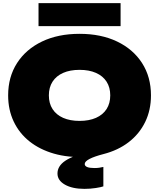

<svg xmlns="http://www.w3.org/2000/svg" viewBox="-20 -984 1016 1226"><path d="M640 206Q627 211 592 216.5Q557 222 519 222Q442 222 394.5 195Q347 168 347 124Q347 76 397 42.5Q447 9 541 -10L526 18Q415 23 324.5 -3Q234 -29 168.5 -81Q103 -133 67.5 -208Q32 -283 32 -375Q32 -493 89 -581.5Q146 -670 248.5 -719Q351 -768 488 -768Q625 -768 727.5 -719Q830 -670 887 -581.5Q944 -493 944 -375Q944 -281 907 -205Q870 -129 802 -76.5Q734 -24 640 0Q582 15 551.5 31Q521 47 521 63Q521 89 583 89Q600 89 613.5 87Q627 85 640 82ZM292 -375Q292 -324 315.5 -287.5Q339 -251 383 -231.5Q427 -212 488 -212Q549 -212 593 -231.5Q637 -251 660.5 -287.5Q684 -324 684 -375Q684 -426 660.5 -462.5Q637 -499 593 -518.5Q549 -538 488 -538Q427 -538 383 -518.5Q339 -499 315.5 -462.5Q292 -426 292 -375ZM226 -817V-964H750V-817Z"/></svg>

Font: Unbounded Black
Style: Regular
Weight: 900
Designer: Luke Prowse, Jean-Baptiste Morizot, Fátima Lázaro, Florian Runge
Foundry: NaN
Version: Version 1.701;gftools[0.9.28.dev5+ged2979d]